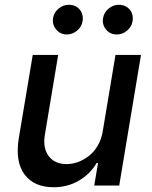

<svg xmlns="http://www.w3.org/2000/svg" viewBox="-20 -775 634 802"><path d="M409.1 -226.2 462.4 -545.5H568.9L478 0H373.6L389.6 -94.5H383.9Q357.2 -48.7 310 -20.8Q262.8 7.1 203.5 7.1Q122.5 7.1 82.6 -46.2Q42.6 -99.4 58.6 -198.5L116.8 -545.5H223L167.3 -211.3Q158.4 -155.9 183.6 -122.7Q208.8 -89.5 258.5 -89.5Q281.6 -89.5 305.2 -98Q328.8 -106.5 350.3 -122.9Q371.8 -139.2 387.8 -166Q403.8 -192.8 409.1 -226.2ZM467.7 -631Q440.3 -631 423.1 -651.5Q405.9 -671.9 410.5 -699.6Q414.4 -723 433.6 -739Q452.8 -755 475.9 -755Q505 -755 521.7 -735.1Q538.4 -715.2 533.7 -686.1Q530.2 -663.7 511.2 -647.4Q492.2 -631 467.7 -631ZM258.9 -631Q231.9 -631 214.7 -651.8Q197.4 -672.6 201.7 -699.6Q205.3 -723 224.6 -739Q244 -755 267 -755Q296.2 -755 312.9 -735.1Q329.5 -715.2 324.9 -686.1Q321.4 -663.7 302.4 -647.4Q283.4 -631 258.9 -631Z"/></svg>

Font: Karasuma Gothic
Style: Medium Italic
Weight: 500
Italic angle: 9.39998°
Designer: Rasmus Andersson / Ryoko Nishizuka
Foundry: Genbu
Version: Version 1.00